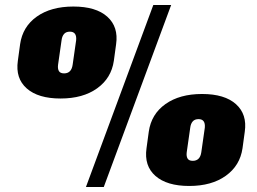

<svg xmlns="http://www.w3.org/2000/svg" viewBox="-20 -732 1023 764"><path d="M221 -340Q132 -340 86.5 -380Q41 -420 51 -490L60 -556Q70 -626 126.5 -666Q183 -706 272 -706Q362 -706 407 -665.5Q452 -625 442 -556L433 -490Q423 -421 366.5 -380.5Q310 -340 221 -340ZM235 -440Q264 -440 269 -474L283 -572Q286 -606 258 -606Q243 -606 235 -597Q227 -588 225 -572L211 -474Q209 -458 214.5 -449Q220 -440 235 -440ZM590 -712H661L393 12H322ZM733 8Q644 8 598.5 -32Q553 -72 563 -142L572 -208Q582 -278 638.5 -318Q695 -358 784 -358Q874 -358 919 -317.5Q964 -277 954 -208L945 -142Q935 -73 878.5 -32.5Q822 8 733 8ZM747 -92Q776 -92 781 -126L795 -224Q798 -258 770 -258Q755 -258 747 -249Q739 -240 737 -224L723 -126Q721 -110 726.5 -101Q732 -92 747 -92Z"/></svg>

Font: Pathway Extreme Condensed Black
Style: Italic
Weight: 900
Width: 3
Italic angle: -8°
Version: Version 1.001;gftools[0.9.26]